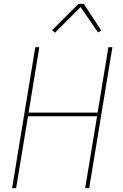

<svg xmlns="http://www.w3.org/2000/svg" viewBox="-20 -981 640 1001"><path d="M43 0 164 -735H185L129 -394H489L545 -735H566L445 0H424L486 -375H126L64 0ZM266 -810 252 -824 389 -961H417L508 -822L491 -812L400 -944Z"/></svg>

Font: Iosevka Aile Thin Oblique
Style: Regular
Weight: 100
Italic angle: -9°
Designer: Belleve Invis
Foundry: Belleve Invis
Version: Version 31.1.0; ttfautohint (v1.8.4)